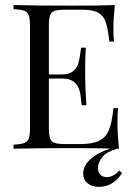

<svg xmlns="http://www.w3.org/2000/svg" viewBox="-20 -591 531 763"><path d="M465.3 96.8Q429 151.6 374.2 151.6Q345.2 151.6 327.8 137.1Q310.5 122.6 310.5 99.2Q310.5 68.5 338.3 42.7Q366.1 16.9 417.7 -0.8Q368.5 -2.4 267.7 -2.4Q112.9 -2.4 33.9 0V-16.1Q62.9 -17.7 76.2 -22.6Q89.5 -27.4 94.4 -41.1Q99.2 -54.8 99.2 -85.5V-485.5Q99.2 -516.1 94.4 -529.8Q89.5 -543.5 76.2 -548.4Q62.9 -553.2 33.9 -554.8V-571Q112.9 -568.5 267.7 -568.5Q386.3 -568.5 436.3 -571Q430.6 -517.7 430.6 -475.8Q430.6 -444.4 433.1 -425.8H414.5Q408.9 -478.2 400 -503.6Q391.1 -529 370.2 -540.7Q349.2 -552.4 306.5 -552.4H239.5Q210.5 -552.4 197.2 -548Q183.9 -543.5 179 -529.8Q174.2 -516.1 174.2 -485.5V-295.2H227.4Q255.6 -295.2 271 -308.5Q286.3 -321.8 291.5 -339.9Q296.8 -358.1 300 -385.5L302.4 -401.6H321Q318.5 -367.7 318.5 -325.8V-287.1Q318.5 -246 323.4 -172.6H304.8Q304 -178.2 300 -211.7Q296 -245.2 277.8 -262.1Q259.7 -279 227.4 -279H174.2V-85.5Q174.2 -54.8 179 -41.1Q183.9 -27.4 197.2 -23Q210.5 -18.5 239.5 -18.5H298.4Q348.4 -18.5 374.6 -31.9Q400.8 -45.2 412.9 -74.6Q425 -104 430.6 -161.3H449.2Q446.8 -139.5 446.8 -103.2Q446.8 -58.9 452.4 -2.4V0H445.2Q404.8 11.3 387.1 32.7Q369.4 54 369.4 77.4Q369.4 93.5 378.6 103.2Q387.9 112.9 404 112.9Q418.5 112.9 431.9 105.2Q445.2 97.6 453.2 86.3Z"/></svg>

Font: Playfair Display
Style: Regular
Weight: 400
Designer: Claus Eggers Sørensen
Foundry: Claus Eggers Sørensen
Version: Version 1.005; ttfautohint (v1.2) -l 10 -r 42 -G 200 -x 21 -